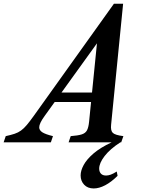

<svg xmlns="http://www.w3.org/2000/svg" viewBox="-126 -782 782 1055"><path d="M509.5 -686.5 119 -144.5Q103.5 -123 96.5 -108Q89.5 -93 89.5 -82.5Q89.5 -66 106.8 -55Q124 -44 165 -34L153.5 0H-106L-94.5 -34Q-65 -40.5 -45.5 -47Q-26 -53.5 -10.5 -64.8Q5 -76 21.2 -95.2Q37.5 -114.5 60 -146L500 -761.5ZM410 -221.5H142.5L161.5 -273.5H429.5ZM410 -576 500 -761.5H550.5L484.5 -96.5Q481 -64 494 -51.8Q507 -39.5 552 -34L540 0H251L262.5 -34Q302.5 -37 323 -43.5Q343.5 -50 352 -66Q360.5 -82 363.5 -113ZM389 253.5Q355.5 253.5 336.2 232.8Q317 212 317 182Q317 155.5 333.8 124.5Q350.5 93.5 388 61.2Q425.5 29 487.5 0H535.5Q479 36.5 449 75.2Q419 114 419 144.5Q419 161.5 428.5 172Q438 182.5 457 182.5Q468.5 182.5 482 177.8Q495.5 173 515.5 160.5L520 184Q486 218 452.2 235.8Q418.5 253.5 389 253.5Z"/></svg>

Font: Libre Caslon Condensed
Style: Italic
Weight: 400
Italic angle: -22.583°
Designer: Pablo Impallari, Rodrigo Fuenzalida, Katja Schimmel, Ertekin Erdin
Foundry: Pablo Impallari, Rodrigo Fuenzalida
Version: Version 2.000;gftools[0.9.33]